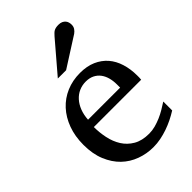

<svg xmlns="http://www.w3.org/2000/svg" viewBox="-220 -825 930 930"><g transform="rotate(-45 245.0 -360.5)"><path d="M456.1 -49.8Q435.1 -36.6 412.4 -25.4Q389.6 -14.2 365.5 -5.9Q341.3 2.4 316.4 7.3Q291.5 12.2 266.1 12.2Q220.7 12.2 178.7 -3.2Q136.7 -18.6 104.7 -49.3Q72.8 -80.1 53.5 -126.7Q34.2 -173.3 34.2 -235.8Q34.2 -294.4 51.8 -342Q69.3 -389.6 100.6 -423.6Q131.8 -457.5 174.8 -475.8Q217.8 -494.1 269 -494.1Q315.4 -494.1 350.6 -478.8Q385.7 -463.4 409.2 -436.3Q432.6 -409.2 444.3 -371.3Q456.1 -333.5 456.1 -289.1V-275.9Q456.1 -268.1 455.1 -261.2H130.9Q130.9 -223.1 138.9 -185.1Q147 -147 166 -116.7Q185.1 -86.4 217.3 -67.6Q249.5 -48.8 297.9 -48.8Q319.3 -48.8 340.3 -54.4Q361.3 -60.1 381.6 -68.8Q401.9 -77.6 420.4 -88.6Q439 -99.6 456.1 -110.8ZM356 -328.1Q356 -353 350.1 -374.3Q344.2 -395.5 332.3 -411.1Q320.3 -426.8 302 -435.8Q283.7 -444.8 258.8 -444.8Q233.9 -444.8 212.4 -435.3Q190.9 -425.8 174.6 -407.7Q158.2 -389.6 148.2 -364Q138.2 -338.4 136.2 -306.2H356ZM405.8 -688Q405.8 -674.3 399.2 -664.6Q392.6 -654.8 382.8 -647.9L230.5 -550.8H173.8L306.6 -706.1Q312.5 -712.4 317.4 -717.5Q322.3 -722.7 328.1 -726.1Q334 -729.5 341.6 -731.2Q349.1 -732.9 359.9 -732.9Q373 -732.9 381.8 -728.8Q390.6 -724.6 396 -718.3Q401.4 -711.9 403.6 -703.9Q405.8 -695.8 405.8 -688Z"/></g></svg>

Font: Charis SIL Viet
Style: Regular
Weight: 400
Foundry: SIL International
Version: Version 5.000